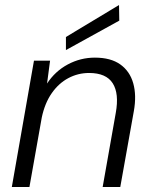

<svg xmlns="http://www.w3.org/2000/svg" viewBox="-20 -743 603 763"><path d="M27 0 115 -502H179L167 -411Q199 -460 249.5 -487Q300 -514 357 -514Q420 -514 458 -487Q496 -460 509.5 -412Q523 -364 512 -302L458 0H388L440 -294Q454 -371 428 -412Q402 -453 334 -453Q290 -453 251.5 -432.5Q213 -412 185.5 -372.5Q158 -333 146 -276L97 0ZM242 -544V-596L453 -723L454 -661Z"/></svg>

Font: DM Sans 16pt Light
Style: Italic
Weight: 300
Italic angle: -10°
Version: Version 4.004;gftools[0.9.30]